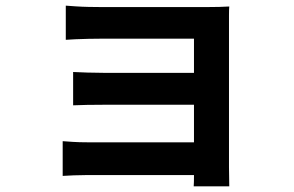

<svg xmlns="http://www.w3.org/2000/svg" viewBox="-20 -585 1040 680"><path d="M213 -565Q226 -564 248 -562.5Q270 -561 294 -560.5Q318 -560 337 -560Q361 -560 399 -560Q437 -560 481.5 -560Q526 -560 570 -560Q614 -560 652 -560Q690 -560 715 -560Q733 -560 756.5 -560.5Q780 -561 792 -562Q791 -552 791 -531.5Q791 -511 791 -495Q791 -484 791 -449.5Q791 -415 791 -365Q791 -315 791 -259Q791 -203 791 -149.5Q791 -96 791 -54.5Q791 -13 791 7Q791 19 791.5 40.5Q792 62 792 75H666Q667 62 667 39Q667 16 667 1Q667 -25 667 -65.5Q667 -106 667 -153.5Q667 -201 667 -249.5Q667 -298 667 -340Q667 -382 667 -410.5Q667 -439 667 -448Q658 -448 635 -448Q612 -448 582 -448Q552 -448 517.5 -448Q483 -448 449.5 -448Q416 -448 386.5 -448Q357 -448 337 -448Q318 -448 294 -447.5Q270 -447 247.5 -446Q225 -445 213 -444ZM239 -330Q259 -329 289.5 -328Q320 -327 348 -327Q360 -327 390.5 -327Q421 -327 461.5 -327Q502 -327 545 -327Q588 -327 626.5 -327Q665 -327 692 -327Q719 -327 725 -327V-214Q718 -214 691.5 -214Q665 -214 626.5 -214Q588 -214 545 -214Q502 -214 461.5 -214Q421 -214 391 -214Q361 -214 348 -214Q320 -214 288.5 -213.5Q257 -213 239 -212ZM202 -85Q215 -84 238 -82.5Q261 -81 289 -81Q304 -81 339 -81Q374 -81 419.5 -81Q465 -81 514 -81Q563 -81 607.5 -81Q652 -81 684 -81Q716 -81 726 -81V35Q713 35 680 35Q647 35 602.5 35Q558 35 510 35Q462 35 417 35Q372 35 337.5 35Q303 35 288 35Q267 35 241 36Q215 37 202 38Z"/></svg>

Font: Noto Sans SC Thin
Style: Bold
Weight: 700
Version: Version 2.004-H2;hotconv 1.0.118;makeotfexe 2.5.65603